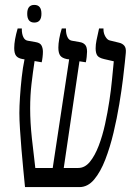

<svg xmlns="http://www.w3.org/2000/svg" viewBox="-20 -763 571 783"><path d="M82 0Q79 -31 75 -71.5Q71 -112 67.5 -154.5Q64 -197 61.5 -236Q59 -275 59 -302Q59 -329 61.5 -367.5Q64 -406 68.5 -447Q73 -488 80 -521L73 -522Q54 -525 46 -535Q38 -545 38 -567Q38 -599 52 -647H69V-643Q69 -625 75 -612Q81 -599 93 -597L127 -591Q144 -588 149.5 -577Q155 -566 155 -552Q155 -542 153.5 -529.5Q152 -517 150 -509L121 -514Q114 -468 108.5 -421Q103 -374 103 -321Q103 -264 110 -199Q117 -134 124 -78H195L262 -521L253 -522Q233 -526 225.5 -536.5Q218 -547 218 -569Q218 -584 221.5 -604.5Q225 -625 232 -647H249V-643Q249 -625 255 -612Q261 -599 273 -597L307 -591Q319 -589 327 -580.5Q335 -572 335 -552Q335 -544 333.5 -530.5Q332 -517 330 -509L304 -513L240 -78H299Q326 -78 346.5 -103Q367 -128 382.5 -168.5Q398 -209 408.5 -257Q419 -305 426 -351.5Q433 -398 436.5 -435.5Q440 -473 442 -492L444 -513L405 -522Q383 -527 376.5 -537Q370 -547 370 -566Q370 -581 373.5 -598.5Q377 -616 384 -647H402V-643Q402 -627 410 -613.5Q418 -600 428 -598L465 -589Q479 -586 487 -576.5Q495 -567 493 -547L489 -507Q487 -486 481.5 -441Q476 -396 466.5 -338.5Q457 -281 443 -222Q429 -163 409.5 -112.5Q390 -62 364 -31Q338 0 304 0ZM120 -671Q91 -671 91 -707Q91 -743 120 -743Q149 -743 149 -707Q149 -671 120 -671Z"/></svg>

Font: Noto Serif Hebrew ExtraCondensed
Style: Regular
Weight: 400
Width: 2
Designer: Monotype Design Team
Foundry: Monotype Imaging Inc.
Version: Version 2.004; ttfautohint (v1.8.4.7-5d5b)